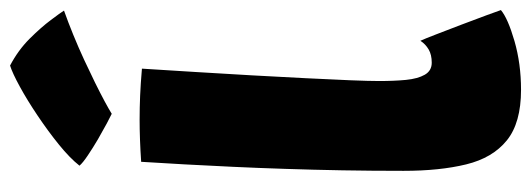

<svg xmlns="http://www.w3.org/2000/svg" viewBox="-349 -659 1030 372"><g transform="rotate(-90 166.0 -473.0)"><path d="M332.5 -17.5Q316.5 -4 272.5 8.8Q228.5 21.5 178 21.5Q114 21.5 80 -6Q46 -33.5 33.5 -84.8Q21 -136 21 -206Q21 -267.5 22 -324.8Q23 -382 24.8 -435Q26.5 -488 28.8 -536.8Q31 -585.5 33.5 -630Q36 -674.5 38.5 -714.5Q83 -717.5 120 -717.5Q143.5 -717.5 166.8 -716.5Q190 -715.5 219 -713Q216 -664 212.5 -609Q209 -554 206 -499.5Q203 -445 200.5 -396Q198 -347 196.5 -309.8Q195 -272.5 195 -253Q195 -224.5 197.2 -201.5Q199.5 -178.5 207.2 -165Q215 -151.5 230.5 -151.5Q246 -151.5 256.2 -157.5Q266.5 -163.5 273 -173.5Q276.5 -166 285.2 -143.5Q294 -121 304.2 -94Q314.5 -67 322.5 -45.2Q330.5 -23.5 332.5 -17.5ZM225 -968.5Q254.5 -953 276.8 -930.8Q299 -908.5 313.2 -889.5Q327.5 -870.5 331.5 -864Q309 -856 284.5 -846Q260 -836 236.2 -825Q212.5 -814 191.8 -803.8Q171 -793.5 155.2 -785Q139.5 -776.5 131.5 -771.5Q127 -773.5 113 -781Q99 -788.5 82.2 -798.2Q65.5 -808 51 -817.8Q36.5 -827.5 31 -834Q45.5 -852.5 71.8 -873.8Q98 -895 127.8 -915Q157.5 -935 184 -949.5Q210.5 -964 225 -968.5Z"/></g></svg>

Font: Grandstander Thin Black
Style: Regular
Weight: 900
Version: Version 1.200